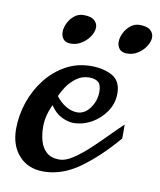

<svg xmlns="http://www.w3.org/2000/svg" viewBox="-73 -655 606 728"><g transform="rotate(10 230.5 -290.5)"><path d="M142.6 15.1Q83.5 15.1 48.3 -23.9Q13.2 -63 13.2 -126Q13.2 -178.7 30.5 -229.5Q47.9 -280.3 79.8 -321Q111.8 -361.8 155.8 -386Q199.7 -410.2 252.9 -410.2Q300.8 -410.2 334.5 -391.6Q368.2 -373 368.2 -324.2Q368.2 -286.6 346.9 -255.1Q325.7 -223.6 292.5 -204.8Q259.3 -186 222.2 -186Q201.7 -186 177 -198.2Q152.3 -210.4 133.8 -238.8Q112.8 -194.8 112.8 -152.8Q112.8 -123.5 119.9 -97.9Q127 -72.3 145 -56.2Q163.1 -40 194.8 -40Q217.8 -40 246.1 -58.6Q274.4 -77.1 304.7 -105.2Q335 -133.3 363.8 -162.6Q392.6 -191.9 416 -213.9V-160.2Q348.6 -81.1 281.5 -33Q214.4 15.1 142.6 15.1ZM230 -228Q258.8 -228 279.3 -256.3Q299.8 -284.7 299.8 -318.8Q299.8 -346.7 287.6 -356.4Q275.4 -366.2 253.9 -366.2Q225.1 -366.2 203.1 -349.6Q181.2 -333 167.2 -311.8Q153.3 -290.5 147.9 -275.9Q165 -253.4 186.8 -240.7Q208.5 -228 230 -228ZM377.9 -480.5Q356.9 -480.5 347.9 -491.9Q338.9 -503.4 338.9 -518.6Q338.9 -535.2 347.7 -553Q356.4 -570.8 371.8 -583.3Q387.2 -595.7 406.7 -595.7Q436 -595.7 448.5 -584.2Q460.9 -572.8 460.9 -557.6Q460.9 -541 449.5 -522.9Q438 -504.9 419.2 -492.7Q400.4 -480.5 377.9 -480.5ZM161.1 -480.5Q140.6 -480.5 131.8 -491.9Q123 -503.4 123 -518.6Q123 -535.2 131.6 -553Q140.1 -570.8 155.5 -583.3Q170.9 -595.7 190.9 -595.7Q219.7 -595.7 232.4 -584.2Q245.1 -572.8 245.1 -557.6Q245.1 -541 233.4 -522.9Q221.7 -504.9 202.6 -492.7Q183.6 -480.5 161.1 -480.5Z"/></g></svg>

Font: Norican
Style: Regular
Weight: 400
Designer: Vernon Adams
Foundry: Vernon Adams
Version: Version 1.100; ttfautohint (v1.8.4.7-5d5b);gftools[0.9.33]